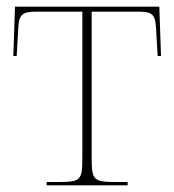

<svg xmlns="http://www.w3.org/2000/svg" viewBox="-20 -556 523 576"><path d="M120 0H363V-10H332C260 -10 255 -14 255 -84V-521H394C434 -521 446 -515 448 -473L453 -388H463L458 -536H25L20 -388H30L35 -474C37 -514 49 -521 89 -521H227V-84C227 -14 223 -10 151 -10H120Z"/></svg>

Font: Noto Serif Display Thin
Style: Regular
Weight: 100
Designer: Monotype Design Team
Foundry: Monotype Imaging Inc.
Version: Version 2.009